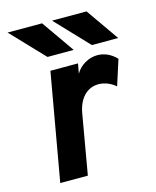

<svg xmlns="http://www.w3.org/2000/svg" viewBox="-111 -808 718 884"><g transform="rotate(-15 248.0 -366.0)"><path d="M65.5 0 155.5 -511H287L278.5 -464Q293.5 -491 322.2 -507.8Q351 -524.5 382 -524.5Q432.5 -524.5 472.5 -483.5L433.5 -362Q417 -377 395.5 -385.5Q374 -394 352.5 -394Q325.5 -394 303.8 -381Q282 -368 267.2 -343.5Q252.5 -319 246.5 -285L197 0ZM159 -576 10.5 -732H175L284 -576ZM370.5 -576 222.5 -732H387L496 -576Z"/></g></svg>

Font: Overpass ExtraBold
Style: Italic
Weight: 800
Italic angle: -10°
Designer: Delve Withrington, Dave Bailey, Thomas Jockin
Foundry: Delve Fonts LLC
Version: Version 4.000